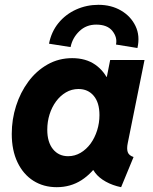

<svg xmlns="http://www.w3.org/2000/svg" viewBox="-20 -777 641 805"><path d="M217.8 7.8Q162.6 7.8 120.1 -19Q77.6 -45.9 53.5 -96.2Q29.3 -146.5 29.3 -215.8Q29.3 -276.4 47.4 -333Q65.4 -389.6 98.9 -434.8Q132.3 -480 179.2 -506.6Q226.1 -533.2 282.7 -533.2Q339.8 -533.2 379.2 -505.9Q418.5 -478.5 438 -431.2L350.6 -454.6H490.2L417.5 -401.9L441.9 -525.4H585.9L515.6 -176.8Q510.7 -153.3 515.6 -139.2Q520.5 -125 540 -118.7L487.8 7.8Q452.1 0.5 423.6 -15.4Q395 -31.2 378.4 -53.2Q361.8 -75.2 363.3 -100.6L439 -63H297.9L400.9 -105.5Q367.7 -51.3 321.8 -21.7Q275.9 7.8 217.8 7.8ZM265.6 -122.1Q293.9 -122.1 318.1 -136.5Q342.3 -150.9 359.9 -175Q377.4 -199.2 387.2 -230.2Q397 -261.2 397 -294.4Q397 -346.7 373 -375.2Q349.1 -403.8 309.1 -403.8Q280.3 -403.8 256.3 -389.6Q232.4 -375.5 214.8 -351.6Q197.3 -327.6 187.7 -297.1Q178.2 -266.6 178.2 -232.9Q178.2 -181.2 202.1 -151.6Q226.1 -122.1 265.6 -122.1ZM556.2 -575.7 466.3 -590.3Q472.7 -620.1 451.4 -647Q430.2 -673.8 383.3 -673.8Q341.3 -673.8 312.5 -646Q283.7 -618.2 275.9 -579.6L185.5 -593.8Q195.3 -644 225.3 -680.7Q255.4 -717.3 299.3 -737.1Q343.3 -756.8 392.6 -756.8Q446.3 -756.8 487.3 -732.9Q528.3 -709 548.1 -668Q567.9 -627 556.2 -575.7Z"/></svg>

Font: Reddit Sans ExtraBold
Style: Italic
Weight: 800
Italic angle: -11.25°
Designer: Stephen Hutchings
Version: Version 1.013